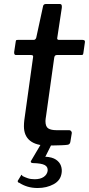

<svg xmlns="http://www.w3.org/2000/svg" viewBox="-20 -730 446 963"><path d="M218 0Q161 0 130.5 -24.5Q100 -49 100 -97Q100 -104 100.5 -112Q101 -120 102 -128L146 -444Q147 -450 144 -452Q141 -454 135 -454H60Q50 -454 51 -469L59 -522Q60 -528 62 -529Q64 -530 70 -530H150Q154 -530 157.5 -533.5Q161 -537 162 -542L196 -699Q198 -710 211 -710H280Q286 -710 288.5 -706Q291 -702 290 -691L267 -539Q266 -535 268.5 -532.5Q271 -530 275 -530H393Q399 -530 403 -527.5Q407 -525 406 -519L398 -463Q397 -457 395 -455.5Q393 -454 385 -454H265Q254 -454 252 -441L211 -148Q210 -141 209 -135Q208 -129 208 -123Q208 -95 222 -86Q236 -77 264 -77H328Q333 -77 337 -72Q341 -67 340 -62L333 -19Q331 -6 320 -4Q307 -2 288 -1.5Q269 -1 250 -0.5Q231 0 218 0ZM289 138Q284 175 249 194Q214 213 169 213Q141 213 118 206Q95 199 77 187Q73 187 70.5 183.5Q68 180 69 177L86 149Q88 145 89.5 147.5Q91 150 93 153Q105 159 119.5 164Q134 169 154 169Q182 169 199 157.5Q216 146 219 127Q221 107 204.5 98Q188 89 146 88Q139 88 136 85Q133 82 135 78L184 -5H238L209 53Q207 55 206.5 55.5Q206 56 208 56Q242 58 260.5 70.5Q279 83 285.5 101Q292 119 289 138Z"/></svg>

Font: Libre Franklin Medium
Style: Italic
Weight: 500
Italic angle: -8°
Designer: Pablo Impallari, Rodrigo Fuenzalida, Nhung Nguyen
Foundry: Impallari Type
Version: Version 3.000